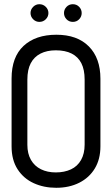

<svg xmlns="http://www.w3.org/2000/svg" viewBox="-20 -881 533 912"><path d="M167 -861Q150 -861 137.5 -848.5Q125 -836 125 -819Q125 -802 137.5 -789.5Q150 -777 167 -777Q185 -777 197.5 -789.5Q210 -802 210 -819Q210 -836 197.5 -848.5Q185 -861 167 -861ZM326 -861Q308 -861 296 -848.5Q284 -836 284 -819Q284 -802 296 -789.5Q308 -777 326 -777Q344 -777 356 -789.5Q368 -802 368 -819Q368 -836 356 -848.5Q344 -861 326 -861ZM35 -508V-186Q35 -121 63.5 -77Q92 -33 140 -11Q188 11 247 11Q309 11 356.5 -13Q404 -37 430.5 -81Q457 -125 457 -186V-507Q457 -605 402 -660.5Q347 -716 248 -716Q149 -716 92 -663Q35 -610 35 -508ZM110 -193V-503Q110 -550 126 -580.5Q142 -611 172.5 -626.5Q203 -642 245 -642Q290 -642 320.5 -626.5Q351 -611 366.5 -580.5Q382 -550 382 -503V-194Q382 -151 365 -121Q348 -91 317 -76.5Q286 -62 245 -62Q205 -62 174.5 -77Q144 -92 127 -121.5Q110 -151 110 -193Z"/></svg>

Font: Advent Pro Medium
Style: Regular
Weight: 500
Designer: VivaRado, Andreas Kalpakidis
Foundry: VivaRado, Andreas Kalpakidis
Version: Version 3.000